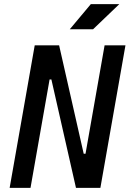

<svg xmlns="http://www.w3.org/2000/svg" viewBox="-20 -914 630 934"><path d="M349.6 0 230 -527.3H221.2L128.4 0H26.9L148.9 -693.4H267.6L387.2 -166H396L488.8 -693.4H590.3L468.3 0ZM319.3 -771.5 421.9 -894H560.5L432.6 -771.5Z"/></svg>

Font: CaskaydiaCove NFP
Style: Italic
Weight: 400
Italic angle: -10°
Designer: Aaron Bell
Foundry: Saja Typeworks
Version: Version 2111.001; VTT 6.35;Nerd Fonts 3.1.1